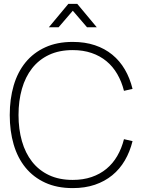

<svg xmlns="http://www.w3.org/2000/svg" viewBox="-20 -950 740 985"><path d="M330.5 -930H376.5L476.5 -810H426.5L353.5 -895L280.5 -810H230.5ZM353 15Q272.5 15 212 -12.8Q151.5 -40.5 111 -90Q70.5 -139.5 50.2 -208.5Q30 -277.5 30 -360Q30 -442.5 50.2 -511.5Q70.5 -580.5 111 -630Q151.5 -679.5 212 -707.2Q272.5 -735 353 -735Q416 -735 466.8 -718Q517.5 -701 556 -669.5Q594.5 -638 620.5 -593.5Q646.5 -549 660 -494L616 -484Q604 -531.5 581.5 -570.2Q559 -609 526 -636.2Q493 -663.5 449.8 -678.2Q406.5 -693 353 -693Q283.5 -693 231.5 -668.5Q179.5 -644 144.8 -599.8Q110 -555.5 92.5 -494.2Q75 -433 75 -360Q75 -287 92.5 -225.8Q110 -164.5 144.8 -120.2Q179.5 -76 231.5 -51.5Q283.5 -27 353 -27Q406.5 -27 449.8 -41.8Q493 -56.5 526 -83.8Q559 -111 581.5 -149.8Q604 -188.5 616 -236L660 -226Q646.5 -171.5 620.5 -127Q594.5 -82.5 556 -51Q517.5 -19.5 466.8 -2.2Q416 15 353 15Z"/></svg>

Font: Vela Sans ExtLt
Style: Regular
Weight: 200
Designer: Principal design: Mikhail Sharanda - project Manrope.
Design modification: Ravid Balaliev
Foundry: Mikhail Sharanda
Version: Version 1.001